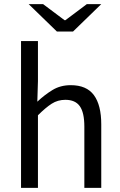

<svg xmlns="http://www.w3.org/2000/svg" viewBox="-20 -911 584 931"><path d="M82 0V-712H164V-518L161 -418Q196 -451 234.5 -474.5Q273 -498 323 -498Q400 -498 435.5 -449.5Q471 -401 471 -308V0H389V-297Q389 -365 367 -396Q345 -427 297 -427Q260 -427 230.5 -408Q201 -389 164 -352V0ZM256 -758 119 -891H189L293 -813H297L401 -891H471L334 -758Z"/></svg>

Font: Mada
Style: Regular
Weight: 400
Designer: Khaled Hosny
Version: Version 1.5